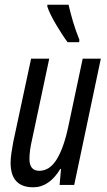

<svg xmlns="http://www.w3.org/2000/svg" viewBox="-20 -785 453 815"><path d="M121 10Q189 10 236 -68H239L233 0H295L408 -536H331L270 -248Q251 -158 221 -109Q191 -60 147 -60Q105 -60 105 -110Q105 -146 116 -192L189 -536H112L36 -181Q32 -160 28.5 -136Q25 -112 25 -94Q25 10 121 10ZM267 -606H316L317 -616Q301 -656 290 -693Q279 -730 271 -765H181V-757Q191 -726 219 -679Q247 -632 267 -606Z"/></svg>

Font: Noto Sans UI Condensed
Style: Italic
Weight: 400
Width: 3
Italic angle: -12°
Designer: Monotype Design Team
Foundry: Monotype Imaging Inc.
Version: Version 1.901